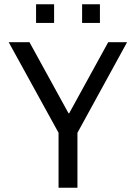

<svg xmlns="http://www.w3.org/2000/svg" viewBox="-20 -885 640 905"><path d="M256 0V-259L21 -686H119L303 -351H306L490 -686H579L345 -259V0ZM150 -777V-865H235V-777ZM367 -777V-865H451V-777Z"/></svg>

Font: Chivo Mono Medium Light
Style: Regular
Weight: 300
Monospace: yes
Version: Version 1.008